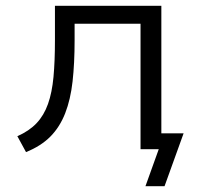

<svg xmlns="http://www.w3.org/2000/svg" viewBox="-20 -516 700 664"><path d="M483 128 529 0H467V-55H615L549 128ZM70 10 40 -45Q81 -63 106.5 -90Q132 -117 146 -156.5Q160 -196 165 -250Q170 -304 170 -377V-496H538V0H466V-434H238V-376Q238 -297 231 -234.5Q224 -172 205.5 -124.5Q187 -77 154.5 -44Q122 -11 70 10Z"/></svg>

Font: Nunito Sans 6pt Light
Style: Regular
Weight: 300
Version: Version 3.101;gftools[0.9.27]